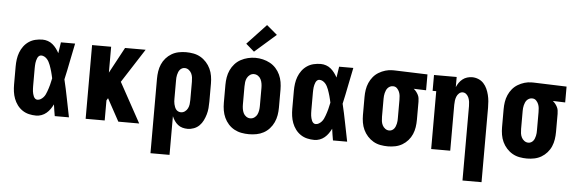

<svg xmlns="http://www.w3.org/2000/svg" viewBox="-57 -976 4114 1375"><g transform="rotate(5 2000.0 -288.5)"><path d="M220 8Q194 8 168.5 2Q143 -4 121.5 -18.5Q100 -33 84.5 -54Q69 -75 60 -99Q51 -123 47.5 -148.5Q44 -174 44 -200V-330Q44 -356 47.5 -381.5Q51 -407 60 -431Q69 -455 84.5 -476Q100 -497 121.5 -511.5Q143 -526 168.5 -532Q194 -538 220 -538Q239 -538 258 -531.5Q277 -525 292 -512.5Q307 -500 319 -484Q331 -468 340 -451Q343 -471 346 -490.5Q349 -510 352 -530H454Q440 -465 427.5 -399.5Q415 -334 400 -268Q416 -202 429 -134.5Q442 -67 456 0H354Q350 -21 347 -41.5Q344 -62 341 -83Q332 -65 320.5 -48.5Q309 -32 293.5 -19Q278 -6 259 1Q240 8 220 8ZM220 -106Q232 -106 243 -112.5Q254 -119 262.5 -128.5Q271 -138 276.5 -149.5Q282 -161 286 -172.5Q290 -184 294 -196Q298 -208 301 -220Q304 -232 306.5 -244Q309 -256 312 -268Q309 -280 306.5 -292Q304 -304 300.5 -315.5Q297 -327 293.5 -338.5Q290 -350 285.5 -361.5Q281 -373 275.5 -383.5Q270 -394 262 -403Q254 -412 243 -418Q232 -424 220 -424Q210 -424 203 -417.5Q196 -411 192.5 -402.5Q189 -394 186.5 -385Q184 -376 183 -367Q182 -358 181.5 -348.5Q181 -339 181 -330V-200Q181 -191 181.5 -181.5Q182 -172 183 -163Q184 -154 186.5 -145Q189 -136 192.5 -127.5Q196 -119 203 -112.5Q210 -106 220 -106Z M576 0V-530H713V-344L813 -530H961L804 -286L961 0H811L723 -161L713 -144V0Z M1060 205V-330Q1060 -357 1064 -383.5Q1068 -410 1078.5 -434.5Q1089 -459 1107 -479.5Q1125 -500 1148 -513.5Q1171 -527 1197.5 -532.5Q1224 -538 1251 -538Q1278 -538 1305 -533Q1332 -528 1355.5 -514.5Q1379 -501 1397.5 -480.5Q1416 -460 1427.5 -435.5Q1439 -411 1443.5 -384Q1448 -357 1448 -330V-200Q1448 -177 1446 -153.5Q1444 -130 1437.5 -107.5Q1431 -85 1420.5 -63.5Q1410 -42 1393.5 -25.5Q1377 -9 1354.5 -0.5Q1332 8 1309 8Q1290 8 1272 3Q1254 -2 1239.5 -13.5Q1225 -25 1214.5 -40.5Q1204 -56 1197 -73V205ZM1251 -106Q1267 -106 1280 -115.5Q1293 -125 1300 -139Q1307 -153 1309 -168.5Q1311 -184 1311 -200V-330Q1311 -346 1309 -361.5Q1307 -377 1300 -391Q1293 -405 1280 -414.5Q1267 -424 1251 -424Q1241 -424 1232 -419.5Q1223 -415 1216.5 -407Q1210 -399 1206.5 -389.5Q1203 -380 1200.5 -370Q1198 -360 1197.5 -350Q1197 -340 1197 -330V-200Q1197 -190 1197.5 -180Q1198 -170 1200.5 -160Q1203 -150 1206.5 -140.5Q1210 -131 1216 -123Q1222 -115 1231.5 -110.5Q1241 -106 1251 -106Z M1750 8Q1723 8 1696 3Q1669 -2 1645 -15Q1621 -28 1602.5 -48.5Q1584 -69 1572.5 -94Q1561 -119 1556.5 -146Q1552 -173 1552 -200V-330Q1552 -357 1556.5 -384Q1561 -411 1572.5 -436Q1584 -461 1602.5 -481.5Q1621 -502 1645 -515Q1669 -528 1696 -534.5Q1723 -541 1750 -541Q1777 -541 1804 -534.5Q1831 -528 1855 -515Q1879 -502 1897.5 -481.5Q1916 -461 1927.5 -436Q1939 -411 1943.5 -384Q1948 -357 1948 -330V-200Q1948 -173 1943.5 -146Q1939 -119 1927.5 -94Q1916 -69 1897.5 -48.5Q1879 -28 1855 -15Q1831 -2 1804 3Q1777 8 1750 8ZM1750 -106Q1766 -106 1779.5 -115.5Q1793 -125 1799.5 -139Q1806 -153 1808.5 -168.5Q1811 -184 1811 -200V-330Q1811 -346 1808.5 -361.5Q1806 -377 1799 -391.5Q1792 -406 1778.5 -415Q1765 -424 1749 -424Q1733 -424 1720 -414.5Q1707 -405 1700 -391Q1693 -377 1691 -361.5Q1689 -346 1689 -330V-200Q1689 -184 1691.5 -168.5Q1694 -153 1700.5 -139Q1707 -125 1720.5 -115.5Q1734 -106 1750 -106ZM1735 -584 1675 -636 1812 -782 1888 -718Z M2220 8Q2194 8 2168.5 2Q2143 -4 2121.5 -18.5Q2100 -33 2084.5 -54Q2069 -75 2060 -99Q2051 -123 2047.5 -148.5Q2044 -174 2044 -200V-330Q2044 -356 2047.5 -381.5Q2051 -407 2060 -431Q2069 -455 2084.5 -476Q2100 -497 2121.5 -511.5Q2143 -526 2168.5 -532Q2194 -538 2220 -538Q2239 -538 2258 -531.5Q2277 -525 2292 -512.5Q2307 -500 2319 -484Q2331 -468 2340 -451Q2343 -471 2346 -490.5Q2349 -510 2352 -530H2454Q2440 -465 2427.5 -399.5Q2415 -334 2400 -268Q2416 -202 2429 -134.5Q2442 -67 2456 0H2354Q2350 -21 2347 -41.5Q2344 -62 2341 -83Q2332 -65 2320.5 -48.5Q2309 -32 2293.5 -19Q2278 -6 2259 1Q2240 8 2220 8ZM2220 -106Q2232 -106 2243 -112.5Q2254 -119 2262.5 -128.5Q2271 -138 2276.5 -149.5Q2282 -161 2286 -172.5Q2290 -184 2294 -196Q2298 -208 2301 -220Q2304 -232 2306.5 -244Q2309 -256 2312 -268Q2309 -280 2306.5 -292Q2304 -304 2300.5 -315.5Q2297 -327 2293.5 -338.5Q2290 -350 2285.5 -361.5Q2281 -373 2275.5 -383.5Q2270 -394 2262 -403Q2254 -412 2243 -418Q2232 -424 2220 -424Q2210 -424 2203 -417.5Q2196 -411 2192.5 -402.5Q2189 -394 2186.5 -385Q2184 -376 2183 -367Q2182 -358 2181.5 -348.5Q2181 -339 2181 -330V-200Q2181 -191 2181.5 -181.5Q2182 -172 2183 -163Q2184 -154 2186.5 -145Q2189 -136 2192.5 -127.5Q2196 -119 2203 -112.5Q2210 -106 2220 -106Z M2749 8Q2722 8 2695 3Q2668 -2 2644.5 -15.5Q2621 -29 2602.5 -49.5Q2584 -70 2572.5 -94.5Q2561 -119 2556.5 -146Q2552 -173 2552 -200V-330Q2552 -356 2556 -382Q2560 -408 2570.5 -432Q2581 -456 2597.5 -476Q2614 -496 2636.5 -509.5Q2659 -523 2684 -530.5Q2709 -538 2735 -538Q2739 -538 2742.5 -538Q2746 -538 2750 -538L2987 -530V-416L2898 -419Q2908 -411 2916 -401Q2924 -391 2930 -379.5Q2936 -368 2938 -355.5Q2940 -343 2940 -330V-200Q2940 -173 2936 -146.5Q2932 -120 2921.5 -95.5Q2911 -71 2893 -50.5Q2875 -30 2852 -16.5Q2829 -3 2802.5 2.5Q2776 8 2749 8ZM2749 -106Q2759 -106 2768 -110.5Q2777 -115 2783.5 -123Q2790 -131 2793.5 -140.5Q2797 -150 2799.5 -160Q2802 -170 2802.5 -180Q2803 -190 2803 -200V-330Q2803 -345 2801.5 -359.5Q2800 -374 2794.5 -387.5Q2789 -401 2778.5 -412Q2768 -423 2753 -424H2750Q2749 -424 2748 -424Q2747 -424 2746 -424Q2736 -424 2726.5 -419Q2717 -414 2710.5 -406.5Q2704 -399 2700 -389.5Q2696 -380 2693.5 -370Q2691 -360 2690 -350Q2689 -340 2689 -330V-200Q2689 -184 2691 -168.5Q2693 -153 2700 -139Q2707 -125 2720 -115.5Q2733 -106 2749 -106Z M3303 205V-330Q3303 -345 3301 -360Q3299 -375 3293.5 -389Q3288 -403 3276.5 -413.5Q3265 -424 3250 -424Q3235 -424 3223.5 -413.5Q3212 -403 3206.5 -389Q3201 -375 3199 -360Q3197 -345 3197 -330V0H3060V-416H3034V-530H3197V-457Q3204 -474 3214.5 -489Q3225 -504 3239.5 -515.5Q3254 -527 3272 -532.5Q3290 -538 3308 -538Q3331 -538 3353 -529Q3375 -520 3390.5 -503Q3406 -486 3415.5 -465Q3425 -444 3430.5 -421.5Q3436 -399 3438 -376Q3440 -353 3440 -330V205Z M3749 8Q3722 8 3695 3Q3668 -2 3644.5 -15.5Q3621 -29 3602.5 -49.5Q3584 -70 3572.5 -94.5Q3561 -119 3556.5 -146Q3552 -173 3552 -200V-330Q3552 -356 3556 -382Q3560 -408 3570.5 -432Q3581 -456 3597.5 -476Q3614 -496 3636.5 -509.5Q3659 -523 3684 -530.5Q3709 -538 3735 -538Q3739 -538 3742.5 -538Q3746 -538 3750 -538L3987 -530V-416L3898 -419Q3908 -411 3916 -401Q3924 -391 3930 -379.5Q3936 -368 3938 -355.5Q3940 -343 3940 -330V-200Q3940 -173 3936 -146.5Q3932 -120 3921.5 -95.5Q3911 -71 3893 -50.5Q3875 -30 3852 -16.5Q3829 -3 3802.5 2.5Q3776 8 3749 8ZM3749 -106Q3759 -106 3768 -110.5Q3777 -115 3783.5 -123Q3790 -131 3793.5 -140.5Q3797 -150 3799.5 -160Q3802 -170 3802.5 -180Q3803 -190 3803 -200V-330Q3803 -345 3801.5 -359.5Q3800 -374 3794.5 -387.5Q3789 -401 3778.5 -412Q3768 -423 3753 -424H3750Q3749 -424 3748 -424Q3747 -424 3746 -424Q3736 -424 3726.5 -419Q3717 -414 3710.5 -406.5Q3704 -399 3700 -389.5Q3696 -380 3693.5 -370Q3691 -360 3690 -350Q3689 -340 3689 -330V-200Q3689 -184 3691 -168.5Q3693 -153 3700 -139Q3707 -125 3720 -115.5Q3733 -106 3749 -106Z"/></g></svg>

Font: Iosevka Slab Heavy
Style: Regular
Weight: 900
Monospace: yes
Designer: Belleve Invis
Foundry: Belleve Invis
Version: Version 11.1.0; ttfautohint (v1.8.3)